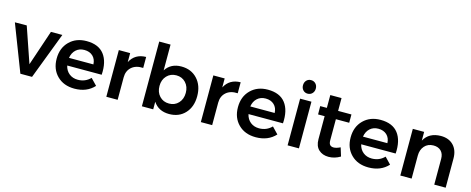

<svg xmlns="http://www.w3.org/2000/svg" viewBox="-38 -1442 5219 2126"><g transform="rotate(15 2572.0 -379.5)"><path d="M-1 -534.2 134.8 -535.2 274.9 -127.9 412.1 -535.2H543L338.9 0H205.1Z M821.8 -539.1Q959.5 -539.1 1023.7 -455.3Q1087.9 -371.6 1077.6 -222.2H682.6Q695.3 -165 736.1 -132.6Q776.9 -100.1 835.4 -100.1Q920.9 -100.1 979.5 -160.2L1049.8 -86.9Q965.8 4.9 824.7 4.9Q700.7 4.9 625.2 -70.1Q549.8 -145 549.8 -266.1Q549.8 -388.2 625.5 -463.6Q701.2 -539.1 821.8 -539.1ZM679.7 -309.1H959.5Q957 -368.7 920.2 -403.3Q883.3 -438 822.8 -438Q765.1 -438 727.1 -403.3Q689 -368.7 679.7 -309.1Z M1320.3 -432.1Q1375.5 -538.6 1502.4 -540V-414.1Q1418.9 -418.9 1369.6 -375.5Q1320.3 -332 1320.3 -257.8V0H1190.4V-535.2H1320.3Z M1908.2 -539.1Q2021.5 -539.1 2091.3 -463.6Q2161.1 -388.2 2161.1 -265.1Q2161.1 -144 2092.3 -69.6Q2023.4 4.9 1910.2 4.9Q1788.6 4.9 1728 -86.9V0H1598.1V-742.2H1728V-446.8Q1787.6 -539.1 1908.2 -539.1ZM1879.4 -106.9Q1945.3 -106.9 1987.3 -152.3Q2029.3 -197.8 2029.3 -269Q2029.3 -339.8 1987.3 -385Q1945.3 -430.2 1879.4 -430.2Q1813 -430.2 1770.5 -385Q1728 -339.8 1728 -269Q1728 -197.3 1770.3 -152.1Q1812.5 -106.9 1879.4 -106.9Z M2403.8 -432.1Q2459 -538.6 2585.9 -540V-414.1Q2502.4 -418.9 2453.1 -375.5Q2403.8 -332 2403.8 -257.8V0H2273.9V-535.2H2403.8Z M2899.9 -539.1Q3037.6 -539.1 3101.8 -455.3Q3166 -371.6 3155.8 -222.2H2760.7Q2773.4 -165 2814.2 -132.6Q2855 -100.1 2913.6 -100.1Q2999 -100.1 3057.6 -160.2L3127.9 -86.9Q3043.9 4.9 2902.8 4.9Q2778.8 4.9 2703.4 -70.1Q2627.9 -145 2627.9 -266.1Q2627.9 -388.2 2703.6 -463.6Q2779.3 -539.1 2899.9 -539.1ZM2757.8 -309.1H3037.6Q3035.2 -368.7 2998.3 -403.3Q2961.4 -438 2900.9 -438Q2843.3 -438 2805.2 -403.3Q2767.1 -368.7 2757.8 -309.1Z M3333.5 -765.1Q3365.7 -765.1 3386.7 -743.2Q3407.7 -721.2 3407.7 -687Q3407.7 -653.8 3386.7 -631.8Q3365.7 -609.9 3333.5 -609.9Q3302.2 -609.9 3281.5 -631.8Q3260.7 -653.8 3260.7 -687Q3260.7 -721.2 3281.2 -743.2Q3301.8 -765.1 3333.5 -765.1ZM3268.6 -535.2H3398.4V0H3268.6Z M3841.8 -130.9 3872.1 -33.2Q3807.6 5.9 3737.8 5.9Q3668.5 5.9 3624.8 -34.7Q3581.1 -75.2 3581.1 -153.8V-418H3505.9L3504.9 -513.2H3581.1V-660.2H3710V-513.2H3862.8V-418H3710V-176.8Q3710 -140.1 3724.1 -124.5Q3738.3 -108.9 3766.1 -108.9Q3796.9 -108.9 3841.8 -130.9Z M4191.9 -539.1Q4329.6 -539.1 4393.8 -455.3Q4458 -371.6 4447.8 -222.2H4052.7Q4065.4 -165 4106.2 -132.6Q4147 -100.1 4205.6 -100.1Q4291 -100.1 4349.6 -160.2L4419.9 -86.9Q4335.9 4.9 4194.8 4.9Q4070.8 4.9 3995.4 -70.1Q3919.9 -145 3919.9 -266.1Q3919.9 -388.2 3995.6 -463.6Q4071.3 -539.1 4191.9 -539.1ZM4049.8 -309.1H4329.6Q4327.1 -368.7 4290.3 -403.3Q4253.4 -438 4192.9 -438Q4135.3 -438 4097.2 -403.3Q4059.1 -368.7 4049.8 -309.1Z M4882.3 -540Q4974.6 -540 5027.6 -484.6Q5080.6 -429.2 5080.6 -334V0H4949.7V-295.9Q4949.7 -352.5 4918 -384.8Q4886.2 -417 4830.6 -417Q4766.1 -416.5 4728.3 -373.5Q4690.4 -330.6 4690.4 -263.2V0H4560.5V-535.2H4690.4V-435.1Q4746.1 -538.6 4882.3 -540Z"/></g></svg>

Font: Montserrat-Arabic Medium
Style: Regular
Weight: 500
Designer: Mohamed Gaber
Foundry: Kief Type Foundry
Version: Version 5.008;PS 005.008;hotconv 1.0.88;makeotf.lib2.5.64775